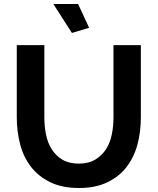

<svg xmlns="http://www.w3.org/2000/svg" viewBox="-20 -936 790 961"><path d="M374 -117Q423 -117 456.5 -137Q490 -157 510.5 -189Q531 -221 539.5 -262.5Q548 -304 548 -348V-710H685V-348Q685 -275 667.5 -211Q650 -147 612.5 -99Q575 -51 516 -23Q457 5 375 5Q290 5 230.5 -24.5Q171 -54 134 -102.5Q97 -151 80.5 -215Q64 -279 64 -348V-710H202V-348Q202 -303 210.5 -261.5Q219 -220 239.5 -188Q260 -156 293 -136.5Q326 -117 374 -117ZM247 -916H371L426 -797L340 -771Z"/></svg>

Font: Oxford Sans
Style: Bold
Weight: 700
Designer: Matt McInerney, Pablo Impallari, Rodrigo Fuenzalida
Foundry: Matt McInerney, Pablo Impallari, Rodrigo Fuenzalida
Version: Version 3.000g; ttfautohint (v1.5) -l 8 -r 28 -G 28 -x 14 -D